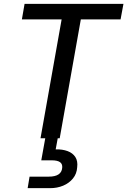

<svg xmlns="http://www.w3.org/2000/svg" viewBox="-20 -720 663 1000"><path d="M191 0 301 -619H94L108 -700H623L608 -619H401L291 0ZM124 260 134 200H234Q267 200 284.5 188.5Q302 177 304 154Q306 134 292.5 124.5Q279 115 249 115H195L217 -7H282L270 58Q305 57 332 67Q359 77 372.5 98Q386 119 382 151Q380 185 360 209.5Q340 234 309 247Q278 260 241 260Z"/></svg>

Font: DM Sans 12pt Medium
Style: Italic
Weight: 500
Italic angle: -10°
Version: Version 4.004;gftools[0.9.30]